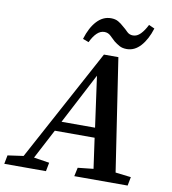

<svg xmlns="http://www.w3.org/2000/svg" viewBox="-140 -941 915 1021"><g transform="rotate(10 317.0 -430.5)"><path d="M-48 0 -39 -47 46 -59 373 -664H451L543 -57L627 -47L618 0H330L340 -47L424 -56L401 -220H186L102 -60L186 -47L177 0ZM213 -273H394L356 -547ZM249 -727Q268 -790 301 -825.5Q334 -861 377 -861Q400 -861 416 -852Q432 -843 447 -829Q461 -818 474 -804.5Q487 -791 507 -791Q529 -791 547.5 -810Q566 -829 582 -861L613 -847Q594 -786 561.5 -750Q529 -714 487 -714Q463 -714 447 -723Q431 -732 417 -743Q403 -756 389 -769.5Q375 -783 355 -783Q333 -783 314.5 -765Q296 -747 281 -715Z"/></g></svg>

Font: Source Serif 4 Semibold
Style: Italic
Weight: 600
Italic angle: -12°
Designer: Frank Grießhammer
Foundry: Adobe
Version: Version 4.005;hotconv 1.1.0;makeotfexe 2.6.0